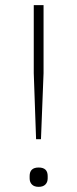

<svg xmlns="http://www.w3.org/2000/svg" viewBox="-20 -718 300 745"><path d="M120 -178 111 -434V-698H149V-434L139 -178ZM130 7Q113 7 104 -2Q95 -11 95 -26V-35Q95 -68 130 -68Q165 -68 165 -35V-26Q165 -11 156 -2Q147 7 130 7Z"/></svg>

Font: IBM Plex Sans Devanagari ExtraLight
Style: Regular
Weight: 200
Designer: Mike Abbink, Paul van der Laan, Pieter van Rosmalen, Erin McLaughlin
Foundry: Bold Monday
Version: Version 1.1